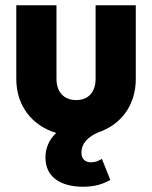

<svg xmlns="http://www.w3.org/2000/svg" viewBox="-20 -506 579 731"><path d="M297 205C342 205 374 194 400 179L368 99C356 106 343 112 327 112C303 112 290 98 290 75C290 41 313 16 354 -2C441 -31 497 -106 497 -205V-486H344V-206C344 -155 316 -125 270 -125C223 -125 195 -156 195 -206V-486H42V-205C42 -104 102 -27 194 0C168 25 153 56 153 94C153 169 212 205 297 205Z"/></svg>

Font: MV Cash
Style: Bold
Weight: 700
Designer: Rodrigo Fuenzalida
Foundry: fragTYPE
Version: Version 1.100;Glyphs 3.1.2 (3151)